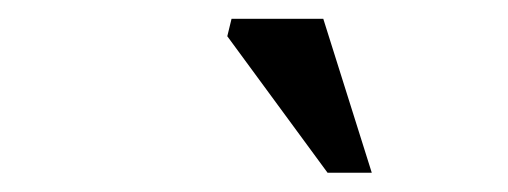

<svg xmlns="http://www.w3.org/2000/svg" viewBox="-20 -747 540 204"><path d="M375 -563.5H328L221.5 -708.5L226 -727H323.5Z"/></svg>

Font: Newsreader 7pt
Style: Italic
Weight: 400
Italic angle: -17°
Designer: Hugues Gentile
Foundry: Production Type
Version: Version 1.003